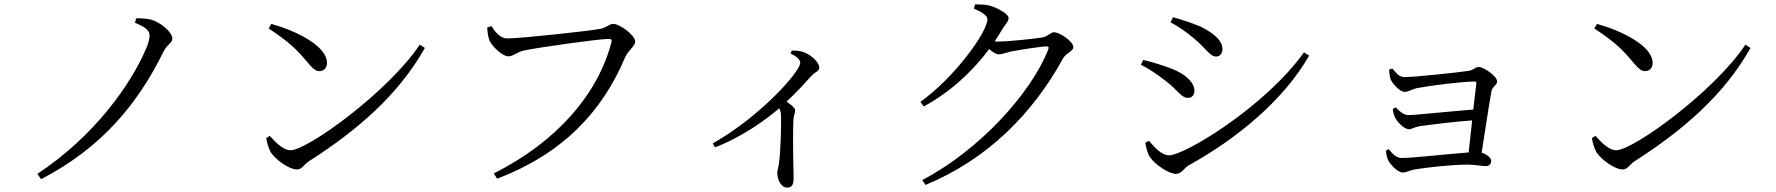

<svg xmlns="http://www.w3.org/2000/svg" viewBox="-20 -791 8040 869"><path d="M657 -630C657 -616 652 -595 640 -568C573 -412 411 -177 149 -4L166 20C441 -123 603 -320 720 -557C737 -592 760 -595 760 -617C760 -645 706 -691 664 -702C642 -707 619 -709 596 -708L591 -688C638 -668 657 -654 657 -630Z M1196 -662C1284 -604 1322 -569 1370 -511C1396 -480 1409 -469 1425 -469C1446 -469 1460 -484 1460 -506C1460 -583 1322 -651 1208 -683ZM1295 -111C1263 -111 1231 -143 1201 -176L1185 -166C1187 -150 1196 -118 1206 -101C1226 -71 1286 -24 1325 -24C1347 -24 1358 -49 1378 -61C1597 -201 1783 -361 1903 -574L1880 -589C1738 -376 1372 -111 1295 -111Z M2204 -673 2185 -666C2187 -638 2190 -623 2195 -609C2205 -584 2252 -536 2282 -536C2301 -536 2323 -556 2350 -562C2407 -575 2691 -615 2735 -615C2745 -615 2751 -613 2747 -598C2685 -364 2501 -150 2215 -6L2230 18C2525 -95 2704 -282 2809 -531C2823 -564 2855 -581 2855 -603C2855 -631 2785 -683 2756 -683C2739 -683 2726 -667 2700 -661C2652 -651 2334 -617 2277 -617C2242 -617 2220 -649 2204 -673Z M3558 -549C3580 -539 3602 -523 3602 -507C3602 -466 3418 -261 3206 -142L3216 -124C3349 -175 3458 -259 3507 -301C3512 -291 3514 -282 3515 -269C3516 -235 3514 -121 3507 -63C3505 -37 3498 -22 3498 -9C3498 21 3514 58 3543 58C3563 58 3572 46 3572 16C3572 -27 3567 -140 3571 -249C3572 -269 3579 -280 3579 -291C3579 -303 3562 -316 3540 -331C3588 -376 3625 -417 3653 -448C3674 -469 3688 -468 3688 -486C3688 -509 3650 -544 3617 -555C3598 -562 3581 -562 3564 -562Z M4388 -752C4423 -737 4449 -721 4449 -704C4449 -646 4302 -442 4146 -330L4161 -309C4278 -373 4378 -463 4457 -569C4473 -555 4489 -545 4500 -545C4514 -545 4535 -553 4556 -558C4592 -565 4694 -581 4716 -581C4725 -581 4729 -578 4724 -566C4646 -368 4411 -110 4154 24L4169 46C4451 -71 4654 -277 4791 -526C4805 -552 4838 -558 4838 -578C4838 -604 4775 -645 4751 -645C4734 -645 4727 -628 4700 -622C4672 -617 4549 -603 4501 -603C4495 -603 4489 -603 4482 -604C4494 -621 4505 -640 4516 -658C4531 -683 4545 -693 4545 -710C4545 -728 4492 -758 4453 -767C4431 -771 4411 -771 4393 -771Z M5383 -618C5436 -575 5456 -535 5484 -535C5502 -535 5513 -550 5513 -568C5513 -603 5483 -636 5415 -670C5372 -688 5327 -703 5289 -713L5278 -690C5307 -675 5349 -647 5383 -618ZM5272 -88C5238 -88 5207 -122 5180 -154L5164 -145C5165 -130 5174 -94 5186 -78C5208 -46 5271 -4 5302 -4C5328 -4 5339 -30 5359 -42C5580 -164 5791 -339 5905 -539L5882 -554C5702 -304 5340 -88 5272 -88ZM5258 -423C5310 -384 5326 -348 5357 -348C5376 -348 5386 -363 5386 -379C5386 -417 5349 -453 5288 -478C5242 -496 5205 -507 5154 -520L5144 -498C5186 -476 5220 -453 5258 -423Z M6267 -476C6268 -464 6269 -448 6273 -435C6279 -416 6315 -375 6338 -375C6353 -375 6371 -387 6392 -392C6463 -405 6599 -422 6655 -422C6660 -422 6663 -420 6662 -414C6659 -391 6654 -346 6648 -295C6552 -288 6384 -270 6355 -270C6332 -270 6313 -289 6297 -305L6284 -298C6285 -285 6289 -267 6295 -257C6305 -238 6336 -206 6357 -206C6371 -206 6382 -216 6405 -220C6465 -228 6559 -240 6643 -246C6637 -194 6632 -140 6627 -101C6542 -95 6376 -76 6325 -76C6297 -76 6282 -97 6265 -116L6253 -109C6253 -94 6258 -77 6262 -68C6270 -49 6305 -10 6330 -10C6343 -10 6363 -20 6381 -24C6444 -34 6556 -46 6621 -46C6653 -46 6689 -39 6705 -39C6719 -39 6729 -47 6729 -63C6729 -77 6709 -93 6686 -100C6700 -187 6719 -317 6730 -376C6733 -399 6756 -405 6756 -423C6756 -446 6695 -488 6673 -488C6656 -488 6651 -473 6625 -470C6580 -463 6382 -442 6336 -442C6312 -442 6297 -463 6282 -481Z M7196 -662C7284 -604 7322 -569 7370 -511C7396 -480 7409 -469 7425 -469C7446 -469 7460 -484 7460 -506C7460 -583 7322 -651 7208 -683ZM7295 -111C7263 -111 7231 -143 7201 -176L7185 -166C7187 -150 7196 -118 7206 -101C7226 -71 7286 -24 7325 -24C7347 -24 7358 -49 7378 -61C7597 -201 7783 -361 7903 -574L7880 -589C7738 -376 7372 -111 7295 -111Z"/></svg>

Font: Source Han Serif
Style: Regular
Weight: 400
Designer: Ryoko NISHIZUKA 西塚涼子 (kana & ideographs); Frank Grießhammer (Latin, Greek & Cyrillic); Wenlong ZHANG 张文龙 (bopomofo); San
Foundry: Adobe Systems Incorporated
Version: Version 1.001;PS 1.001;hotconv 16.6.54;makeotf.lib2.5.65590